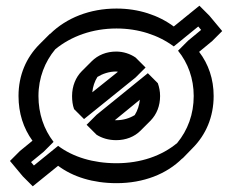

<svg xmlns="http://www.w3.org/2000/svg" viewBox="-20 -593 815 674"><path d="M388 -101C422 -101 452 -113 473 -134L508 -169L509 -170C530 -192 542 -221 542 -256C542 -272 539 -287 534 -301L499 -336L319 -190L284 -155L319 -120C338 -108 361 -101 388 -101ZM388 -171H383L471 -243C469 -224 463 -205 453 -189C435 -178 413 -171 388 -171ZM233 -256C233 -239 235 -224 240 -210L275 -175L456 -321L491 -356L456 -391C437 -404 413 -412 388 -412C354 -412 324 -400 302 -378L267 -343C246 -322 233 -291 233 -256ZM304 -269C306 -289 312 -307 322 -323C340 -334 363 -342 388 -342C390 -342 392 -341 394 -341ZM686 -488 640 -450 605 -415C640 -372 660 -317 660 -256C660 -192 639 -136 602 -91C548 -46 474 -20 389 -20C307 -20 236 -42 184 -81L99 -12L89 -24L133 -60L168 -95C134 -139 115 -194 115 -256C115 -320 138 -377 174 -420C230 -466 305 -493 389 -493C466 -493 536 -470 590 -430L676 -500ZM725 -449 760 -484 715 -538 680 -573 590 -500C536 -540 466 -563 389 -563C295 -563 213 -530 156 -474H155L119 -438C72 -391 45 -329 45 -256C45 -196 62 -143 94 -99L50 -63L15 -28L60 26L95 61L184 -11C236 28 307 50 389 50C484 50 565 18 620 -37H621L656 -73C703 -120 730 -183 730 -256C730 -315 712 -368 679 -411Z"/></svg>

Font: Hussar Press
Style: Bold
Weight: 700
Foundry: Cannot Into Space Fonts
Version: Version 1.43